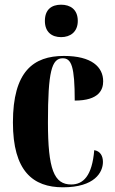

<svg xmlns="http://www.w3.org/2000/svg" viewBox="-20 -787 488 817"><path d="M240 -629C279 -629 311 -651 311 -698C311 -747 279 -767 240 -767C200 -767 171 -747 171 -698C171 -651 200 -629 240 -629ZM248 10C383 10 418 -54 418 -98C418 -123 407 -144 381 -148C372 -38 334 -2 283 -2C210 -2 184 -66 184 -267C184 -483 200 -539 247 -539C284 -539 298 -504 298 -359C402 -359 419 -406 419 -441C419 -502 370 -549 252 -549C122 -549 35 -483 35 -266C35 -59 120 10 248 10Z"/></svg>

Font: Noto Serif Display Condensed Extra
Style: Regular
Weight: 800
Width: 3
Designer: Monotype Design Team
Foundry: Monotype Imaging Inc.
Version: Version 1.900